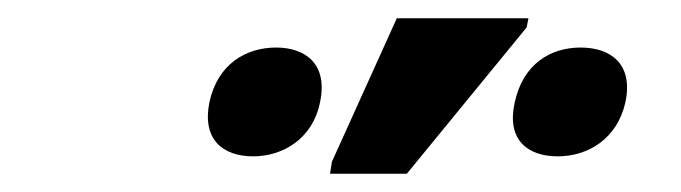

<svg xmlns="http://www.w3.org/2000/svg" viewBox="-20 -796 745 210"><path d="M341 -606H425L556 -766L558 -776H414L343 -619ZM257 -625C289 -625 322 -644 330 -684C339 -726 314 -744 282 -744C249 -744 218 -726 209 -684C201 -644 223 -625 257 -625ZM590 -625C623 -625 655 -644 664 -684C673 -726 648 -744 615 -744C582 -744 552 -726 543 -684C534 -644 556 -625 590 -625Z"/></svg>

Font: Noto Sans SemiBold
Style: Italic
Weight: 600
Italic angle: -12°
Designer: Monotype Design Team
Foundry: Monotype Imaging Inc.
Version: Version 2.013